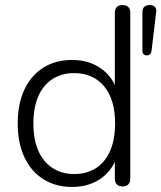

<svg xmlns="http://www.w3.org/2000/svg" viewBox="-20 -731 638 759"><path d="M265 8Q200 8 151.5 -22.5Q103 -53 76.5 -109.5Q50 -166 50 -243Q50 -320 76 -376Q102 -432 150.5 -463Q199 -494 265 -494Q333 -494 381 -459Q429 -424 445 -365H434V-680Q434 -696 442 -703.5Q450 -711 464 -711Q479 -711 487 -703.5Q495 -696 495 -680V-25Q495 -10 487 -2Q479 6 465 6Q450 6 442 -2Q434 -10 434 -25V-128L445 -121Q429 -62 381 -27Q333 8 265 8ZM273 -43Q323 -43 359.5 -66.5Q396 -90 415.5 -135Q435 -180 435 -243Q435 -338 391.5 -390Q348 -442 273 -442Q224 -442 187.5 -418.5Q151 -395 131.5 -350.5Q112 -306 112 -243Q112 -147 156 -95Q200 -43 273 -43ZM560 -512Q553 -512 548 -516.5Q543 -521 543 -530V-683Q543 -711 572 -711Q586 -711 593 -703Q600 -695 597 -681L579 -529Q576 -512 560 -512Z"/></svg>

Font: Nunito ExtraLight Light
Style: Regular
Weight: 300
Version: Version 3.602